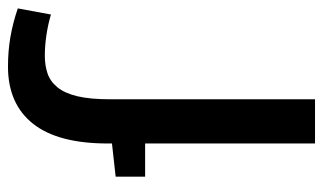

<svg xmlns="http://www.w3.org/2000/svg" viewBox="-180 -610 790 469"><g transform="rotate(-90 214.5 -375.0)"><path d="M207 -501V0H99V-415H18V-487L99 -496V-506Q99 -567 111 -612.5Q123 -658 147 -688.5Q171 -719 206 -734.5Q241 -750 287 -750Q325 -750 359.5 -744Q394 -738 429 -726L414 -645Q391 -652 364.5 -656Q338 -660 313 -660Q290 -660 270.5 -653.5Q251 -647 236.5 -629.5Q222 -612 214.5 -581Q207 -550 207 -501Z"/></g></svg>

Font: Georama ExtraCondensed Thin Medium
Style: Regular
Weight: 500
Version: Version 1.001